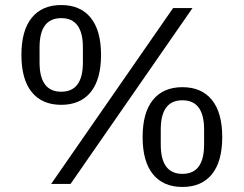

<svg xmlns="http://www.w3.org/2000/svg" viewBox="-20 -730 967 762"><path d="M183 0 667 -698H744L260 0ZM223 -314Q147 -314 106 -364.5Q65 -415 65 -512Q65 -609 106 -659.5Q147 -710 223 -710Q299 -710 340 -659.5Q381 -609 381 -512Q381 -415 340 -364.5Q299 -314 223 -314ZM223 -366Q309 -366 309 -482V-542Q309 -658 223 -658Q137 -658 137 -542V-482Q137 -366 223 -366ZM704 12Q628 12 587 -38.5Q546 -89 546 -186Q546 -283 587 -333.5Q628 -384 704 -384Q780 -384 821 -333.5Q862 -283 862 -186Q862 -89 821 -38.5Q780 12 704 12ZM704 -40Q790 -40 790 -156V-216Q790 -332 704 -332Q618 -332 618 -216V-156Q618 -40 704 -40Z"/></svg>

Font: IBM Plex Sans Thai
Style: Regular
Weight: 400
Designer: Mike Abbink, Paul van der Laan, Pieter van Rosmalen, Ben Mitchell, Mark Frömberg
Foundry: Bold Monday
Version: Version 1.2